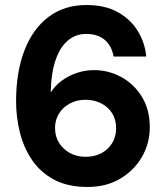

<svg xmlns="http://www.w3.org/2000/svg" viewBox="-20 -732 664 764"><path d="M329 12Q249 12 194.5 -17.5Q140 -47 107 -96Q74 -145 59 -205.5Q44 -266 44 -328Q44 -446 77.5 -532Q111 -618 173.5 -665Q236 -712 324 -712Q399 -712 450 -683Q501 -654 529 -607.5Q557 -561 562 -507H432Q424 -551 396 -574Q368 -597 323 -597Q282 -597 251 -571.5Q220 -546 202 -495.5Q184 -445 182 -369Q182 -368 182 -366.5Q182 -365 182 -364Q198 -390 224.5 -410Q251 -430 284.5 -441.5Q318 -453 354 -453Q412 -453 462.5 -425.5Q513 -398 544.5 -347Q576 -296 576 -226Q576 -161 544.5 -107Q513 -53 457.5 -20.5Q402 12 329 12ZM321 -108Q356 -108 383.5 -122.5Q411 -137 426.5 -163Q442 -189 442 -221Q442 -256 426.5 -281Q411 -306 383 -320.5Q355 -335 320 -335Q286 -335 258.5 -320.5Q231 -306 215 -280.5Q199 -255 199 -223Q199 -189 215 -163.5Q231 -138 258.5 -123Q286 -108 321 -108Z"/></svg>

Font: DM Sans 28pt ExtraBold
Style: Regular
Weight: 800
Version: Version 4.004;gftools[0.9.30]